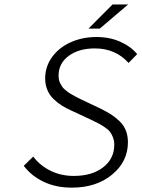

<svg xmlns="http://www.w3.org/2000/svg" viewBox="-20 -840 643 872"><path d="M381.8 -710 491.2 -819.8H562L433.1 -710ZM306.2 12.2Q234.4 12.2 178.7 -14.2Q123 -40.5 87.9 -86.9L130.9 -128.9Q161.6 -87.9 209.5 -64.5Q257.3 -41 314.9 -41Q397.9 -41 448.5 -80.1Q499 -119.1 499 -183.1Q499 -201.2 492.9 -216.6Q486.8 -231.9 479 -241.9Q471.2 -252 454.6 -262.9Q438 -273.9 427.2 -279.5Q416.5 -285.2 394 -295.9L301.8 -338.9Q278.8 -349.1 260.7 -360.6Q242.7 -372.1 224.1 -389.4Q205.6 -406.7 195.3 -430.9Q185.1 -455.1 185.1 -483.9Q185.1 -537.1 216.3 -580.6Q247.6 -624 300.8 -647.9Q354 -671.9 418 -671.9Q478 -671.9 525.9 -650.6Q573.7 -629.4 603 -594.2L564 -554.2Q504.4 -620.1 411.1 -620.1Q337.9 -620.1 292 -586.2Q246.1 -552.2 246.1 -497.1Q246.1 -486.8 247.8 -477.8Q249.5 -468.8 254.2 -460.4Q258.8 -452.1 262.7 -446Q266.6 -439.9 274.9 -433.1Q283.2 -426.3 287.8 -422.4Q292.5 -418.5 303.5 -412.4Q314.5 -406.2 318.6 -403.8Q322.8 -401.4 335.2 -395Q347.7 -388.7 351.1 -387.2L439.9 -345.2Q467.8 -331.1 486.6 -318.8Q505.4 -306.6 523.9 -288.6Q542.5 -270.5 551.8 -246.8Q561 -223.1 561 -193.8Q561 -106.4 489.3 -47.1Q417.5 12.2 306.2 12.2Z"/></svg>

Font: Office Code Pro D Light Italic
Style: Regular
Weight: 300
Italic angle: -9°
Designer: Nathan Rutzky & Paul D. Hunt
Foundry: Adobe Systems Incorporated
Version: Version 1.004;PS 001.004;hotconv 1.0.70;makeotf.lib2.5.58329